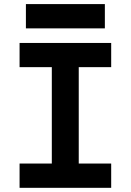

<svg xmlns="http://www.w3.org/2000/svg" viewBox="-20 -899 626 919"><path d="M73.7 0H512.2V-116.2H356.9V-577.6H512.2V-693.4H73.7V-577.6H228V-116.2H73.7ZM104 -763.2H481.9V-879.4H104Z"/></svg>

Font: Cascadia Mono NF
Style: Bold
Weight: 700
Monospace: yes
Designer: Aaron Bell
Foundry: Saja Typeworks
Version: Version 2404.023